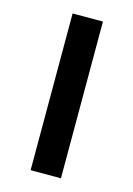

<svg xmlns="http://www.w3.org/2000/svg" viewBox="-90 -589 444 639"><g transform="rotate(15 132.0 -270.0)"><path d="M80 0V-540H184.5V0Z"/></g></svg>

Font: Manrope KiralyPet SmBd KiralyPet
Style: Regular
Weight: 600
Designer: Mikhail Sharanda
Foundry: Mikhail Sharanda
Version: Version 4.502